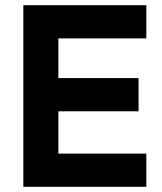

<svg xmlns="http://www.w3.org/2000/svg" viewBox="-20 -720 624 740"><path d="M70 0V-700H205V0ZM139 0V-128H544V0ZM139 -291V-419H514V-291ZM139 -572V-700H544V-572Z"/></svg>

Font: Fustat ExtraBold
Style: Regular
Weight: 800
Designer: Mohamed Gaber, Khaled Hosny, Laura Garcia Mut
Foundry: Kief Type Foundry, Alif Type Foundry, Hard Type Foundry
Version: Version 1.007